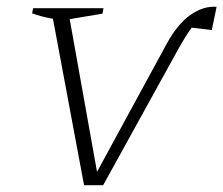

<svg xmlns="http://www.w3.org/2000/svg" viewBox="-20 -542 654 562"><path d="M282 0H226L135 -487Q118 -490 102.5 -494Q87 -498 74 -503L77 -518H283L280 -502L184 -486L264 -39L468 -414Q499 -471 537 -498Q575 -525 614 -522L600 -454L541 -461Q530 -446 521 -431Q512 -416 505 -404Z"/></svg>

Font: Piazzolla SC ExtraLight
Style: Italic
Weight: 200
Italic angle: -11.3°
Designer: Juan Pablo del Peral
Foundry: Huerta Tipografica
Version: Version 1.330